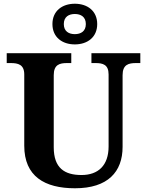

<svg xmlns="http://www.w3.org/2000/svg" viewBox="-20 -999 787 1029"><path d="M381 -761C448 -761 501 -799 501 -870C501 -941 448 -979 381 -979C314 -979 261 -941 261 -870C261 -799 314 -761 381 -761ZM381 -816C349 -816 322 -831 322 -870C322 -909 349 -924 381 -924C413 -924 440 -909 440 -870C440 -831 413 -816 381 -816ZM382 10C558 10 637 -78 637 -212V-596C637 -653 669 -661 709 -661H732V-714H470V-661H492C531 -661 562 -653 562 -600V-214C562 -112 506 -61 417 -61C326 -61 268 -98 268 -210V-596C268 -653 300 -661 339 -661H362V-714H16V-661H38C77 -661 110 -653 110 -600V-218C110 -54 219 10 382 10Z"/></svg>

Font: Noto Serif Lao
Style: Bold
Weight: 700
Designer: Monotype Design Team
Foundry: Monotype Imaging Inc.
Version: Version 2.003